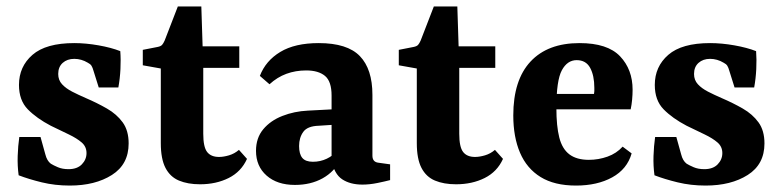

<svg xmlns="http://www.w3.org/2000/svg" viewBox="-20 -567 2424 597"><path d="M38 -22Q34 -51 35 -82Q36 -113 40 -141H106L121 -87Q126 -67 138 -58Q146 -53 160 -47Q174 -41 193 -41Q220 -41 234.5 -56Q249 -71 249 -91Q249 -111 234 -124Q219 -137 194 -149Q169 -161 138 -176Q94 -199 66.5 -227Q39 -255 39 -303Q39 -360 81 -396.5Q123 -433 211 -433Q247 -433 286.5 -426Q326 -419 354 -408Q356 -382 354.5 -352Q353 -322 348 -295H287L271 -346Q268 -357 264.5 -362.5Q261 -368 253 -372Q243 -378 232.5 -381Q222 -384 211 -384Q189 -384 175 -371.5Q161 -359 161 -337Q161 -318 173 -305Q185 -292 204.5 -282Q224 -272 247 -262Q282 -247 312.5 -229.5Q343 -212 361.5 -186.5Q380 -161 380 -121Q380 -56 328 -23Q276 10 197 10Q151 10 110 0Q69 -10 38 -22Z M480 -354 424 -364V-412L470 -421Q480 -423 484 -427.5Q488 -432 492 -441L533 -547H606L610 -423H724V-356H612V-151Q612 -110 624 -94.5Q636 -79 661 -79Q675 -79 692 -84Q709 -89 723 -101L748 -73Q730 -33 691 -13.5Q652 6 602 6Q564 6 536.5 -5.5Q509 -17 494.5 -45Q480 -73 480 -122Z M897 8Q842 8 809 -21Q776 -50 776 -98Q776 -138 798.5 -165Q821 -192 858 -206.5Q895 -221 937 -223L1032 -228V-180L971 -176Q936 -175 923 -157Q910 -139 910 -113Q910 -88 920 -76Q930 -64 953 -64Q976 -64 996 -73.5Q1016 -83 1029 -99L1039 -71Q1020 -33 983 -12.5Q946 8 897 8ZM788 -331Q806 -378 851.5 -405.5Q897 -433 971 -433Q1060 -433 1099 -392.5Q1138 -352 1138 -272V-83Q1138 -63 1157 -61L1193 -56V-7Q1178 -3 1153.5 2Q1129 7 1107 7Q1069 7 1044 -9.5Q1019 -26 1011 -69V-270Q1011 -314 990.5 -331Q970 -348 932 -348Q899 -348 870.5 -337.5Q842 -327 818 -305Z M1276 -354 1220 -364V-412L1266 -421Q1276 -423 1280 -427.5Q1284 -432 1288 -441L1329 -547H1402L1406 -423H1520V-356H1408V-151Q1408 -110 1420 -94.5Q1432 -79 1457 -79Q1471 -79 1488 -84Q1505 -89 1519 -101L1544 -73Q1526 -33 1487 -13.5Q1448 6 1398 6Q1360 6 1332.5 -5.5Q1305 -17 1290.5 -45Q1276 -73 1276 -122Z M1576 -208Q1576 -318 1629.5 -375.5Q1683 -433 1782 -433Q1869 -433 1908 -392Q1947 -351 1947 -288Q1947 -273 1945.5 -257Q1944 -241 1941 -227H1666V-275H1827Q1828 -280 1828 -284Q1828 -288 1828 -294Q1828 -332 1815 -356Q1802 -380 1773 -380Q1744 -380 1727 -348.5Q1710 -317 1710 -231Q1710 -175 1719 -139.5Q1728 -104 1750.5 -87Q1773 -70 1811 -70Q1841 -70 1869 -80Q1897 -90 1916 -111L1944 -90Q1930 -41 1883.5 -15.5Q1837 10 1771 10Q1704 10 1661 -16.5Q1618 -43 1597 -92Q1576 -141 1576 -208Z M2015 -22Q2011 -51 2012 -82Q2013 -113 2017 -141H2083L2098 -87Q2103 -67 2115 -58Q2123 -53 2137 -47Q2151 -41 2170 -41Q2197 -41 2211.5 -56Q2226 -71 2226 -91Q2226 -111 2211 -124Q2196 -137 2171 -149Q2146 -161 2115 -176Q2071 -199 2043.5 -227Q2016 -255 2016 -303Q2016 -360 2058 -396.5Q2100 -433 2188 -433Q2224 -433 2263.5 -426Q2303 -419 2331 -408Q2333 -382 2331.5 -352Q2330 -322 2325 -295H2264L2248 -346Q2245 -357 2241.5 -362.5Q2238 -368 2230 -372Q2220 -378 2209.5 -381Q2199 -384 2188 -384Q2166 -384 2152 -371.5Q2138 -359 2138 -337Q2138 -318 2150 -305Q2162 -292 2181.5 -282Q2201 -272 2224 -262Q2259 -247 2289.5 -229.5Q2320 -212 2338.5 -186.5Q2357 -161 2357 -121Q2357 -56 2305 -23Q2253 10 2174 10Q2128 10 2087 0Q2046 -10 2015 -22Z"/></svg>

Font: Yrsa
Style: Regular
Weight: 400
Designer: Anna Giedrys (Yrsa+Rasa design), David Brezina (Yrsa art-direction, Rasa art-direction, design)
Foundry: Rosetta Type Foundry
Version: Version 2.004